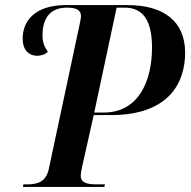

<svg xmlns="http://www.w3.org/2000/svg" viewBox="-20 -734 749 754"><path d="M70 0H390L392 -10H359C322 -10 297 -16 297 -44C297 -51 299 -64 302 -77L348 -282H415C651 -282 707 -417 707 -527C707 -651 622 -714 481 -714H232C123 -712 69 -657 69 -582C69 -539 92 -515 126 -515C142 -515 157 -520 168 -531C157 -547 147 -562 147 -595C147 -671 184 -704 243 -704C275 -704 298 -697 298 -671C298 -663 295 -648 292 -635L172 -72C161 -19 127 -10 87 -10H72ZM387 -292H350L438 -704H470C542 -704 577 -653 577 -547C577 -420 527 -292 387 -292Z"/></svg>

Font: Noto Serif Display SemiCondensed SemiBold
Style: Italic
Weight: 600
Width: 4
Italic angle: -12°
Designer: Monotype Design Team
Foundry: Monotype Imaging Inc.
Version: Version 2.009